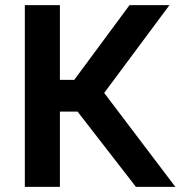

<svg xmlns="http://www.w3.org/2000/svg" viewBox="-20 -730 705 750"><path d="M214 -710V-418H270L486 -710H642L387 -367L665 0H511L283 -294H214V0H77V-710Z"/></svg>

Font: Raleway
Style: Bold
Weight: 700
Designer: Matt McInerney, Pablo Impallari, Rodrigo Fuenzalida
Foundry: Matt McInerney, Pablo Impallari, Rodrigo Fuenzalida
Version: Version 3.000